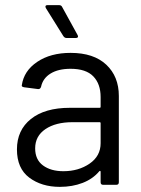

<svg xmlns="http://www.w3.org/2000/svg" viewBox="-20 -720 550 748"><path d="M443 -346V-10Q443 0 433 0H382Q372 0 372 -10V-51Q372 -53 370.5 -54Q369 -55 367 -53Q342 -23 302 -7.5Q262 8 213 8Q142 8 94 -28Q46 -64 46 -138Q46 -213 100.5 -256.5Q155 -300 252 -300H368Q372 -300 372 -304V-342Q372 -393 343.5 -422.5Q315 -452 255 -452Q207 -452 177 -433.5Q147 -415 140 -382Q137 -372 128 -373L74 -380Q63 -382 65 -388Q73 -444 125 -479Q177 -514 255 -514Q345 -514 394 -468Q443 -422 443 -346ZM372 -162V-240Q372 -244 368 -244H263Q197 -244 157 -217Q117 -190 117 -142Q117 -98 147.5 -75.5Q178 -53 227 -53Q286 -53 329 -82.5Q372 -112 372 -162ZM284 -578Q284 -572 275 -572H239Q232 -572 227 -579L159 -688Q157 -692 157 -694Q157 -700 165 -700H210Q219 -700 222 -693L282 -584Q284 -580 284 -578Z"/></svg>

Font: Barlow
Style: Regular
Weight: 400
Designer: Jeremy Tribby
Foundry: Tribby Type
Version: Version 1.408;December 10, 2018;FontCreator 11.5.0.2430 64-b